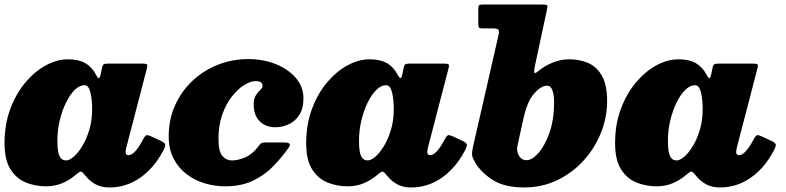

<svg xmlns="http://www.w3.org/2000/svg" viewBox="-31 -800 3460 845"><path d="M687 -136.5Q647.5 -61 586.2 -18Q525 25 450 25Q415 25 389.2 10.8Q363.5 -3.5 347 -24.5Q339.5 -34 334 -39.5Q326.5 -46.5 320.8 -44Q315 -41.5 302 -30.5Q276 -8 243.5 6Q211 20 171 20Q126 20 84.2 3.8Q42.5 -12.5 15.8 -53.8Q-11 -95 -11 -170Q-11 -252.5 14.2 -320.2Q39.5 -388 80.8 -437Q122 -486 171 -512.5Q220 -539 268 -539Q315.5 -539 345.2 -521.5Q375 -504 393 -468.5Q398.5 -457.5 403.5 -456.2Q408.5 -455 413 -477L418.5 -504Q420.5 -513 424.8 -516.5Q429 -520 443 -520H596Q614 -520 616.5 -515.5Q619 -511 615 -497L525 -151Q522 -139 522 -131Q522 -117 534.5 -117Q562 -117 598.5 -186Q607.5 -203.5 614 -205Q620.5 -206.5 635 -199.5L676 -180.5Q694 -172 696 -164.5Q698 -157 687 -136.5ZM374.5 -320Q374.5 -361.5 367 -393.2Q359.5 -425 340.5 -425Q319 -425 298 -404.5Q277 -384 259.8 -349Q242.5 -314 232 -270.2Q221.5 -226.5 221.5 -180Q221.5 -132 230.8 -113Q240 -94 260 -94Q274 -94 293.2 -110.2Q312.5 -126.5 331 -156.8Q349.5 -187 362 -228.5Q374.5 -270 374.5 -320Z M1304.5 -367Q1304.5 -323 1286.8 -295Q1269 -267 1240.8 -253.5Q1212.5 -240 1180.5 -240Q1138.5 -240 1111.8 -266.5Q1085 -293 1085.5 -343Q1086 -367 1095.5 -381.2Q1105 -395.5 1114.8 -404.5Q1124.5 -413.5 1124.5 -422Q1124.5 -431 1117.8 -437Q1111 -443 1095 -443Q1071 -443 1042.8 -425.2Q1014.5 -407.5 988.8 -374.2Q963 -341 946.8 -294.5Q930.5 -248 930.5 -190Q930.5 -134.5 947.2 -114.2Q964 -94 990 -94Q1016 -94 1047.8 -107.2Q1079.5 -120.5 1105 -154.5Q1111 -163 1116.8 -168Q1122.5 -173 1138 -173H1221Q1255 -173 1240 -151Q1210 -108 1172 -68.8Q1134 -29.5 1082.5 -4.8Q1031 20 959.5 20Q914 20 870 6.8Q826 -6.5 790.2 -33.5Q754.5 -60.5 733 -102Q711.5 -143.5 711.5 -200Q711.5 -275 739.8 -337.2Q768 -399.5 816.8 -445Q865.5 -490.5 928.5 -515.2Q991.5 -540 1061 -540Q1127 -540 1182.2 -518Q1237.5 -496 1271 -457Q1304.5 -418 1304.5 -367Z M2014.5 -136.5Q1975 -61 1913.8 -18Q1852.5 25 1777.5 25Q1742.5 25 1716.8 10.8Q1691 -3.5 1674.5 -24.5Q1667 -34 1661.5 -39.5Q1654 -46.5 1648.2 -44Q1642.5 -41.5 1629.5 -30.5Q1603.5 -8 1571 6Q1538.5 20 1498.5 20Q1453.5 20 1411.8 3.8Q1370 -12.5 1343.2 -53.8Q1316.5 -95 1316.5 -170Q1316.5 -252.5 1341.8 -320.2Q1367 -388 1408.2 -437Q1449.5 -486 1498.5 -512.5Q1547.5 -539 1595.5 -539Q1643 -539 1672.8 -521.5Q1702.5 -504 1720.5 -468.5Q1726 -457.5 1731 -456.2Q1736 -455 1740.5 -477L1746 -504Q1748 -513 1752.2 -516.5Q1756.5 -520 1770.5 -520H1923.5Q1941.5 -520 1944 -515.5Q1946.5 -511 1942.5 -497L1852.5 -151Q1849.5 -139 1849.5 -131Q1849.5 -117 1862 -117Q1889.5 -117 1926 -186Q1935 -203.5 1941.5 -205Q1948 -206.5 1962.5 -199.5L2003.5 -180.5Q2021.5 -172 2023.5 -164.5Q2025.5 -157 2014.5 -136.5ZM1702 -320Q1702 -361.5 1694.5 -393.2Q1687 -425 1668 -425Q1646.5 -425 1625.5 -404.5Q1604.5 -384 1587.2 -349Q1570 -314 1559.5 -270.2Q1549 -226.5 1549 -180Q1549 -132 1558.2 -113Q1567.5 -94 1587.5 -94Q1601.5 -94 1620.8 -110.2Q1640 -126.5 1658.5 -156.8Q1677 -187 1689.5 -228.5Q1702 -270 1702 -320Z M2050 -151 2163 -645.5Q2167 -662 2163 -668.5Q2159 -675 2137 -675H2090.5Q2079.5 -675 2076.8 -679Q2074 -683 2074 -694.5V-759.5Q2074 -772.5 2077 -776.2Q2080 -780 2092.5 -780H2358Q2374.5 -780 2377.2 -776.2Q2380 -772.5 2376 -756.5L2322 -504.5Q2318.5 -487.5 2320.5 -480.8Q2322.5 -474 2338 -487Q2364 -509 2400 -524Q2436 -539 2474 -539Q2521 -539 2558.8 -522.2Q2596.5 -505.5 2618.8 -465.2Q2641 -425 2641 -355Q2641 -284 2614 -216Q2587 -148 2537.8 -93.8Q2488.5 -39.5 2421.8 -7.2Q2355 25 2275 25Q2189 25 2137.2 -8.2Q2085.5 -41.5 2059.5 -86Q2049 -104 2047 -116Q2045 -128 2050 -151ZM2247.5 -127Q2258 -95 2286 -95Q2310.5 -95 2338.8 -126.8Q2367 -158.5 2387.2 -215.8Q2407.5 -273 2407.5 -350Q2407.5 -383 2400 -403Q2392.5 -423 2376.5 -423Q2350.5 -423 2320 -388.8Q2289.5 -354.5 2272.5 -277.5L2247 -161.5Q2242.5 -142 2247.5 -127Z M3374 -136.5Q3334.5 -61 3273.2 -18Q3212 25 3137 25Q3102 25 3076.2 10.8Q3050.5 -3.5 3034 -24.5Q3026.5 -34 3021 -39.5Q3013.5 -46.5 3007.8 -44Q3002 -41.5 2989 -30.5Q2963 -8 2930.5 6Q2898 20 2858 20Q2813 20 2771.2 3.8Q2729.5 -12.5 2702.8 -53.8Q2676 -95 2676 -170Q2676 -252.5 2701.2 -320.2Q2726.5 -388 2767.8 -437Q2809 -486 2858 -512.5Q2907 -539 2955 -539Q3002.5 -539 3032.2 -521.5Q3062 -504 3080 -468.5Q3085.5 -457.5 3090.5 -456.2Q3095.5 -455 3100 -477L3105.5 -504Q3107.5 -513 3111.8 -516.5Q3116 -520 3130 -520H3283Q3301 -520 3303.5 -515.5Q3306 -511 3302 -497L3212 -151Q3209 -139 3209 -131Q3209 -117 3221.5 -117Q3249 -117 3285.5 -186Q3294.5 -203.5 3301 -205Q3307.5 -206.5 3322 -199.5L3363 -180.5Q3381 -172 3383 -164.5Q3385 -157 3374 -136.5ZM3061.5 -320Q3061.5 -361.5 3054 -393.2Q3046.5 -425 3027.5 -425Q3006 -425 2985 -404.5Q2964 -384 2946.8 -349Q2929.5 -314 2919 -270.2Q2908.5 -226.5 2908.5 -180Q2908.5 -132 2917.8 -113Q2927 -94 2947 -94Q2961 -94 2980.2 -110.2Q2999.5 -126.5 3018 -156.8Q3036.5 -187 3049 -228.5Q3061.5 -270 3061.5 -320Z"/></svg>

Font: Besley* Fatface
Style: Italic
Weight: 900
Italic angle: -13°
Designer: Owen Earl
Foundry: indestructible type*
Version: Version 3.000; ttfautohint (v1.8.3)